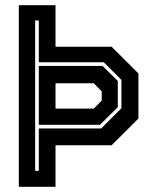

<svg xmlns="http://www.w3.org/2000/svg" viewBox="-20 -720 606 740"><path d="M52.5 0V-700H194V-540H410L513.5 -437V-263L410 -160H194V0ZM115.5 -61.5H129.5V-225H370L448 -303V-412L380 -480H129.5V-641H115.5ZM129.5 -239V-466H375L434 -408V-307L365 -239ZM194 -301.5H341.5L372 -332V-368L341.5 -399H194Z"/></svg>

Font: Tourney
Style: Bold
Weight: 700
Designer: Tyler Finck
Foundry: Etcetera Type Co
Version: Version 1.015